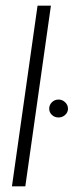

<svg xmlns="http://www.w3.org/2000/svg" viewBox="-20 -655 259 675"><path d="M22 0 112 -635H159L69 0ZM186 -242Q172 -242 162.5 -251Q153 -260 153 -273Q153 -286 162.5 -295.5Q172 -305 186 -305Q199 -305 209 -295.5Q219 -286 219 -273Q219 -260 209 -251Q199 -242 186 -242Z"/></svg>

Font: Alumni Sans Light
Style: Italic
Weight: 300
Italic angle: -8°
Version: Version 1.016